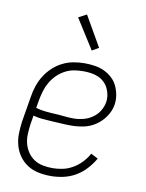

<svg xmlns="http://www.w3.org/2000/svg" viewBox="-85 -811 670 880"><g transform="rotate(10 250.0 -371.0)"><path d="M213 8Q184 8 156 2.5Q128 -3 105 -17.5Q82 -32 66 -54Q50 -76 42.5 -102.5Q35 -129 35.5 -157.5Q36 -186 40 -215L60 -335Q64 -361 72.5 -386Q81 -411 95.5 -434Q110 -457 130.5 -476Q151 -495 175.5 -507Q200 -519 225.5 -523.5Q251 -528 277 -528Q300 -528 323.5 -524.5Q347 -521 367.5 -511.5Q388 -502 404.5 -487Q421 -472 430.5 -452Q440 -432 444 -409Q448 -386 444 -363Q439 -334 421 -308Q403 -282 377.5 -265Q352 -248 323 -242Q294 -236 265 -236Q242 -236 219.5 -237.5Q197 -239 175 -240Q153 -241 130.5 -243Q108 -245 87 -251L80 -209Q77 -186 76 -163Q75 -140 80.5 -119Q86 -98 98 -80Q110 -62 128 -50Q146 -38 168.5 -33.5Q191 -29 214 -29Q237 -29 261 -34Q285 -39 307.5 -52Q330 -65 348 -84Q366 -103 378 -125L411 -108Q396 -82 375 -59Q354 -36 327.5 -20.5Q301 -5 271 1.5Q241 8 213 8ZM270 -270Q292 -270 314 -275.5Q336 -281 355.5 -294Q375 -307 387.5 -326.5Q400 -346 404 -368Q407 -386 404 -403Q401 -420 393.5 -435Q386 -450 373.5 -461.5Q361 -473 345.5 -479.5Q330 -486 312.5 -488.5Q295 -491 277 -491Q256 -491 234.5 -487.5Q213 -484 193 -473.5Q173 -463 156.5 -447Q140 -431 128.5 -411.5Q117 -392 110.5 -371Q104 -350 100 -329L93 -288Q113 -282 136 -279.5Q159 -277 181 -276Q203 -275 225 -272.5Q247 -270 270 -270ZM298 -591 210 -730 248 -750 329 -609Z"/></g></svg>

Font: Iosevka SS18 Extralight
Style: Italic
Weight: 200
Italic angle: -9°
Monospace: yes
Designer: Belleve Invis
Foundry: Belleve Invis
Version: Version 25.1.1; ttfautohint (v1.8.4)